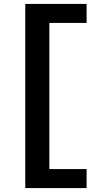

<svg xmlns="http://www.w3.org/2000/svg" viewBox="-20 -790 541 980"><path d="M232 -673V73H422V170H109V-770H422V-673Z"/></svg>

Font: M PLUS 1p
Style: Bold
Weight: 700
Version: Version 1.062